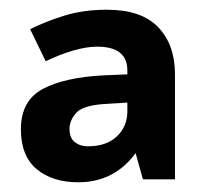

<svg xmlns="http://www.w3.org/2000/svg" viewBox="-20 -742 423 395"><path d="M200 -722Q271 -722 305.5 -686Q340 -650 340 -589V-373H274L259 -427Q215 -367 141 -367Q88 -367 55.5 -394Q23 -421 23 -476Q23 -535 68 -559Q113 -583 194 -587L242 -589V-597Q242 -646 180 -646Q158 -646 130.5 -638Q103 -630 74 -616L42 -682Q74 -698 113 -710Q152 -722 200 -722ZM194 -528Q150 -525 136.5 -509.5Q123 -494 123 -477Q123 -458 134 -449.5Q145 -441 161 -441Q199 -441 220.5 -461.5Q242 -482 242 -513V-531Z"/></svg>

Font: Noto Sans Tai Tham
Style: Bold
Weight: 700
Designer: Monotype Design Team 2013. Revised by David WIlliams 2020
Foundry: Monotype Imaging Inc.
Version: Version 2.002; ttfautohint (v1.8.4.7-5d5b)